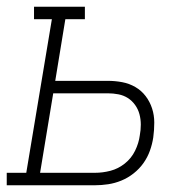

<svg xmlns="http://www.w3.org/2000/svg" viewBox="-54 -550 574 570"><path d="M-34 0V-37H24L100 -493H47V-530H198V-493H140L110 -310H266Q288 -310 309 -306Q330 -302 348 -291.5Q366 -281 378.5 -264.5Q391 -248 397.5 -228Q404 -208 404 -186Q404 -164 401 -142Q398 -122 391 -102.5Q384 -83 372 -66Q360 -49 343 -35.5Q326 -22 306.5 -14Q287 -6 267 -3Q247 0 228 0ZM65 -37H228Q251 -37 274 -43Q297 -49 316.5 -64.5Q336 -80 347 -102.5Q358 -125 361 -148Q364 -164 364 -180Q364 -196 360 -211Q356 -226 347 -238.5Q338 -251 325.5 -259Q313 -267 297.5 -270Q282 -273 266 -273H104Z"/></svg>

Font: Iosevka Slab XLtObl
Style: Regular
Weight: 200
Italic angle: -9°
Monospace: yes
Designer: Belleve Invis
Foundry: Belleve Invis
Version: Version 11.1.1; ttfautohint (v1.8.3)